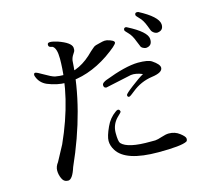

<svg xmlns="http://www.w3.org/2000/svg" viewBox="-119 -967 1237 1139"><g transform="rotate(-15 500.0 -398.0)"><path d="M130 -624Q130 -622 131 -619Q145 -575 188 -556Q247 -532 301 -532Q438 -534 567 -621Q643 -674 643 -688Q643 -702 600 -713Q595 -714 586 -714Q577 -714 551 -707Q525 -701 521 -698Q517 -696 492 -674Q401 -580 301 -580Q275 -580 247 -585Q227 -590 183 -616Q150 -636 139 -637Q130 -637 130 -624ZM556 -298Q550 -298 541 -291Q501 -263 480 -216Q455 -162 455 -133Q455 -104 473 -75Q524 8 724 8Q865 8 899 -10Q906 -14 906 -27Q906 -40 877 -62Q849 -84 811 -84Q793 -84 766 -75Q739 -66 724 -65Q709 -65 696 -65Q556 -63 518 -104Q508 -116 508 -168Q508 -219 544 -256Q569 -279 569 -283Q567 -298 556 -298ZM641 -355Q648 -355 677 -379Q732 -424 802 -434Q869 -443 869 -473Q869 -494 827 -522Q805 -537 743 -537Q666 -536 536 -486Q528 -483 519 -477Q509 -470 509 -461Q509 -444 525 -443Q671 -475 684 -477Q714 -481 755 -464Q726 -448 678 -411Q631 -375 631 -368Q631 -355 641 -355ZM278 -759Q303 -746 303 -679Q302 -446 184 -185L133 -90Q115 -67 115 -42Q115 -17 126 7Q137 32 163 32Q190 32 212 -38Q355 -357 372 -649Q375 -668 386 -684Q398 -700 398 -710V-722Q394 -754 316 -781Q287 -790 271 -790Q255 -790 255 -778Q254 -764 269 -761ZM813 -609Q853 -612 850 -655Q847 -699 736 -756Q731 -759 727 -759Q714 -758 715 -744V-743Q716 -738 735 -719Q754 -700 768 -662L780 -633Q783 -621 794 -615Q805 -609 813 -609ZM938 -722Q933 -769 823 -827Q818 -828 814 -828Q801 -827 802 -813Q802 -808 821 -789Q840 -771 855 -732L866 -703Q871 -692 882 -685Q893 -679 900 -679Q941 -682 938 -722Z"/></g></svg>

Font: Sawarabi Mincho
Style: Regular
Weight: 400
Version: Version 1.082; ttfautohint (v1.8.4.7-5d5b)